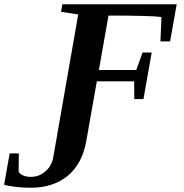

<svg xmlns="http://www.w3.org/2000/svg" viewBox="-188 -675 875 911"><path d="M183.1 -606.4 101.6 -619.1 107.9 -654.8H650.4L619.1 -478.5H573.2L578.1 -594.2Q554.2 -597.7 491.9 -599.4Q429.7 -601.1 394 -601.1H326.7L281.2 -342.8H458.5L488.3 -425.8H531.7L492.7 -205.1H449.2L448.7 -289.1H271.5L221.2 -4.9Q202.1 102.5 133.3 159.2Q64.5 215.8 -43 215.8Q-80.1 215.8 -115.5 211.4Q-150.9 207 -168.5 201.2L-142.1 52.7H-98.6L-99.6 140.1Q-84 164.1 -40.5 164.1Q-2.9 164.1 27.3 138.2Q57.6 112.3 64.9 70.3Z"/></svg>

Font: Tinos
Style: Bold Italic
Weight: 700
Italic angle: -16.333°
Designer: Steve Matteson
Foundry: Monotype Imaging Inc.
Version: Version 1.23